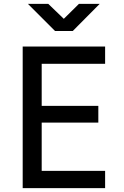

<svg xmlns="http://www.w3.org/2000/svg" viewBox="-20 -970 640 990"><path d="M97 0V-730H522V-641H195V-424H487V-338H195V-89H522V0ZM264 -810 124 -950H229L309 -873L387 -950H494L355 -810Z"/></svg>

Font: JetBrainsMono NFM Medium
Style: Regular
Weight: 500
Monospace: yes
Designer: Philipp Nurullin, Konstantin Bulenkov
Foundry: JetBrains
Version: Version 2.304; ttfautohint (v1.8.4.7-5d5b);Nerd Fonts 3.3.0